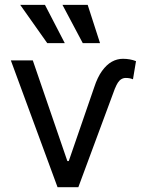

<svg xmlns="http://www.w3.org/2000/svg" viewBox="-20 -783 614 803"><path d="M117.2 -530.3 261.7 -109.4H267.6L374 -418Q387.7 -460 406.7 -486.3Q425.8 -512.7 447.8 -524.9Q469.7 -537.1 494.1 -537.1Q524.4 -537.1 548.8 -527.3L536.1 -451.2Q536.1 -451.2 535.6 -451.7Q535.2 -452.1 534.2 -452.1Q522.5 -457 505.9 -457Q496.1 -457 487.8 -452.1Q479.5 -447.3 473.1 -437.5Q466.8 -427.7 460.9 -413.1Q460.9 -413.1 460.4 -412.6Q460 -412.1 460 -411.1L307.6 0H220.7L25.4 -530.3ZM64.5 -762.7H168L251 -602.5H177.7ZM241.2 -762.7H346.7L398.4 -602.5H326.2Z"/></svg>

Font: Pretendard JP Variable
Style: Regular
Weight: 400
Designer: Base glyphs from Inter by Rasmus Andersson; Hangul glyphs from Noto Sans CJK(Source Han Sans) by Jang Soo-young and Kang
Foundry: Kil Hyung-jin
Version: Version 1.307;Glyphs 3.2 (3192)